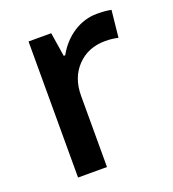

<svg xmlns="http://www.w3.org/2000/svg" viewBox="-107 -633 644 716"><g transform="rotate(-20 215.5 -275.0)"><path d="M356 -549.8C289.6 -549.8 228.5 -509.3 192.9 -444.8H187L171.9 -540H82V0H196.8V-282.2C196.8 -330.1 210.9 -369.1 239.7 -398.9C268.1 -428.7 305.2 -443.8 351.1 -443.8C368.7 -443.8 385.7 -441.9 401.9 -438L413.1 -544.9C397.9 -548.3 378.9 -549.8 356 -549.8Z"/></g></svg>

Font: Sahel SemiBold
Style: Bold
Weight: 600
Foundry: Saber Rastikerdar (saber.rastikerdar@gmail.com)
Version: Version 3.4.0